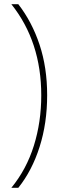

<svg xmlns="http://www.w3.org/2000/svg" viewBox="-20 -734 282 912"><path d="M204 -282Q204 -413 168 -521.5Q132 -630 67 -714H34Q176 -536 176 -281Q176 -155 141 -42.5Q106 70 34 158H67Q132 77 168 -36Q204 -149 204 -282Z"/></svg>

Font: Noto Sans Display Thin
Style: Regular
Weight: 250
Designer: Monotype Design Team
Foundry: Monotype Imaging Inc.
Version: Version 1.900